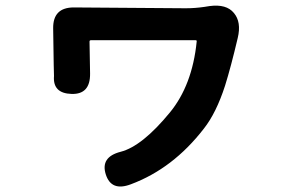

<svg xmlns="http://www.w3.org/2000/svg" viewBox="-20 -583 1040 697"><path d="M455 86Q384 113 364 50Q344 -13 418 -32Q496 -52 597 -175Q678 -274 694 -432Q695 -437 690 -437H310Q305 -437 305 -432L307 -316Q308 -240 240 -242Q171 -244 176 -307Q176 -312 175 -348L173 -480Q172 -556 248 -556L654 -553Q688 -553 722 -558L741 -561Q802 -569 829 -536Q857 -503 843 -445Q818 -339 797 -272Q765 -173 720 -116Q608 29 455 86Z"/></svg>

Font: Resource Han Rounded JP
Style: Bold
Weight: 700
Designer: Cyano Hao (round all glyphs); Ryoko NISHIZUKA 西塚涼子 (kana, bopomofo & ideographs); Paul D. Hunt (Latin, Greek & Cyrillic)
Foundry: Cyano Hao
Version: 0.990